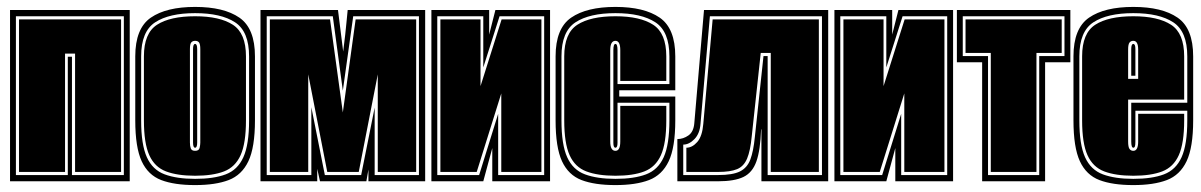

<svg xmlns="http://www.w3.org/2000/svg" viewBox="-20 -524 3471 555"><path d="M9 0V-495H355V0ZM26 -18H176V-360H188V-18H338V-477H26ZM35 -27V-468H330V-27H197V-369H168V-27Z M544 11Q484 11 446 -3.5Q408 -18 389.5 -58Q371 -98 371 -176V-361Q371 -442 416 -473Q461 -504 544 -504Q627 -504 672 -473Q717 -442 717 -361V-176Q717 -98 698 -58Q679 -18 641 -3.5Q603 11 544 11ZM544 -7Q598 -7 632.5 -20Q667 -33 683.5 -69.5Q700 -106 700 -176V-361Q700 -433 659.5 -459.5Q619 -486 544 -486Q469 -486 428.5 -459.5Q388 -433 388 -361V-176Q388 -106 404.5 -69.5Q421 -33 456 -20Q491 -7 544 -7ZM544 -16Q493 -16 460 -28.5Q427 -41 411.5 -75.5Q396 -110 396 -176V-361Q396 -428 434 -452.5Q472 -477 544 -477Q615 -477 653 -452.5Q691 -428 691 -361V-176Q691 -110 675.5 -75.5Q660 -41 627.5 -28.5Q595 -16 544 -16ZM544 -88Q555 -88 557 -96.5Q559 -105 559 -112V-382Q559 -396 555.5 -401Q552 -406 544 -406Q537 -406 533 -401.5Q529 -397 529 -382V-112Q529 -102 531.5 -95Q534 -88 544 -88ZM544 -97Q538 -97 538 -112V-382Q538 -397 544 -397Q550 -397 550 -382V-112Q550 -97 544 -97Z M733 0V-495H957L972 -375Q979 -430 981.5 -459Q984 -488 985 -495H1209V0H1045V-34L1039 0H905L897 -36V0ZM751 -18H880V-214L919 -18H1024L1063 -213V-18H1191V-477H1001L971 -262L942 -477H751ZM760 -27V-468H934L971 -199L1008 -468H1183V-27H1072V-309L1017 -27H926L871 -309V-27Z M1227 0V-495H1394V-424L1412 -495H1570V0H1403V-96L1377 0ZM1244 -18H1365L1420 -195V-18H1553V-477H1424L1377 -329V-477H1244ZM1253 -27V-468H1369V-275L1430 -468H1545V-27H1429V-254L1358 -27Z M1759 11Q1699 11 1661 -3.5Q1623 -18 1604.5 -58Q1586 -98 1586 -176V-361Q1586 -442 1631 -473Q1676 -504 1759 -504Q1842 -504 1887 -473Q1932 -442 1932 -361V-263H1770V-245H1932V-176Q1932 -98 1913 -58Q1894 -18 1856 -3.5Q1818 11 1759 11ZM1759 -7Q1813 -7 1847.5 -20Q1882 -33 1898.5 -69.5Q1915 -106 1915 -176V-227H1765V-111Q1765 -97 1759 -97Q1753 -97 1753 -111V-379Q1753 -397 1759 -397Q1765 -397 1765 -379V-281H1915V-361Q1915 -433 1874.5 -459.5Q1834 -486 1759 -486Q1684 -486 1643.5 -459.5Q1603 -433 1603 -361V-176Q1603 -106 1619.5 -69.5Q1636 -33 1671 -20Q1706 -7 1759 -7ZM1759 -16Q1708 -16 1675 -28.5Q1642 -41 1626.5 -75.5Q1611 -110 1611 -176V-361Q1611 -428 1649 -452.5Q1687 -477 1759 -477Q1830 -477 1868 -452.5Q1906 -428 1906 -361V-290H1773V-379Q1773 -406 1759 -406Q1744 -406 1744 -379V-115Q1744 -88 1759 -88Q1773 -88 1773 -115V-218H1906V-176Q1906 -110 1890.5 -75.5Q1875 -41 1842.5 -28.5Q1810 -16 1759 -16Z M1938 0V-122Q1955 -122 1970 -132.5Q1985 -143 1987 -168L2015 -495H2374V0H2181V-150H2180Q2178 -90 2166.5 -57.5Q2155 -25 2129 -12.5Q2103 0 2056 0ZM1955 -18H2056Q2098 -18 2119 -28.5Q2140 -39 2149 -63Q2158 -87 2162 -128L2187 -362H2199V-18H2356V-477H2032L2005 -167Q2003 -138 1987.5 -122Q1972 -106 1955 -106ZM1964 -27V-97Q1981 -97 1995.5 -113.5Q2010 -130 2013 -166L2040 -468H2347V-27H2208V-371H2179L2153 -130Q2149 -88 2139.5 -65.5Q2130 -43 2110.5 -35Q2091 -27 2056 -27Z M2392 0V-495H2559V-424L2577 -495H2735V0H2568V-96L2542 0ZM2409 -18H2530L2585 -195V-18H2718V-477H2589L2542 -329V-477H2409ZM2418 -27V-468H2534V-275L2595 -468H2710V-27H2594V-254L2523 -27Z M2819 0V-344H2746V-495H3074V-344H3001V0ZM2836 -18H2984V-362H3057V-477H2763V-362H2836ZM2844 -27V-371H2771V-468H3049V-371H2976V-27Z M3256 11Q3196 11 3158 -3.5Q3120 -18 3101.5 -58Q3083 -98 3083 -176V-361Q3083 -442 3128 -473Q3173 -504 3256 -504Q3339 -504 3384 -473Q3429 -442 3429 -361V-176Q3429 -98 3410 -58Q3391 -18 3353 -3.5Q3315 11 3256 11ZM3256 -7Q3310 -7 3344.5 -20Q3379 -33 3395.5 -69.5Q3412 -106 3412 -176V-204H3262V-115Q3262 -104 3260.5 -100.5Q3259 -97 3256 -97Q3250 -97 3250 -115V-227H3412V-361Q3412 -433 3371.5 -459.5Q3331 -486 3256 -486Q3181 -486 3140.5 -459.5Q3100 -433 3100 -361V-176Q3100 -106 3116.5 -69.5Q3133 -33 3168 -20Q3203 -7 3256 -7ZM3256 -16Q3205 -16 3172 -28.5Q3139 -41 3123.5 -75.5Q3108 -110 3108 -176V-361Q3108 -428 3146 -452.5Q3184 -477 3256 -477Q3327 -477 3365 -452.5Q3403 -428 3403 -361V-236H3241V-115Q3241 -99 3245 -93.5Q3249 -88 3256 -88Q3270 -88 3270 -115V-195H3403V-176Q3403 -110 3387.5 -75.5Q3372 -41 3339.5 -28.5Q3307 -16 3256 -16ZM3241 -296H3270V-381Q3270 -406 3256 -406Q3249 -406 3245 -401Q3241 -396 3241 -381ZM3250 -305V-382Q3250 -397 3256 -397Q3262 -397 3262 -382V-305Z"/></svg>

Font: Alumni Sans Collegiate One SC
Style: Regular
Weight: 400
Designer: Robert E. Leuschke
Foundry: Robert E. Leuschke
Version: Version 1.100